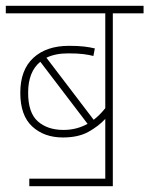

<svg xmlns="http://www.w3.org/2000/svg" viewBox="-20 -642 515 662"><path d="M81 -26H343V-232Q320 -207 285 -187.5Q250 -168 197 -168Q132 -168 91 -206Q50 -244 50 -322Q50 -401 95 -442.5Q140 -484 218 -484Q249 -484 270 -481.5Q291 -479 307 -475L302 -449Q287 -453 267 -455.5Q247 -458 215 -458Q171 -458 140 -443L303 -229Q324 -245 343 -269V-596H0V-622H475V-596H369V0H81ZM77 -322Q77 -253 110.5 -223.5Q144 -194 199 -194Q244 -194 282 -215L119 -429Q77 -395 77 -322Z"/></svg>

Font: Noto Sans SemiCondensed Thin
Style: Italic
Weight: 100
Width: 4
Italic angle: -12°
Designer: Monotype Design Team
Foundry: Monotype Imaging Inc.
Version: Version 2.013; ttfautohint (v1.8.4.7-5d5b)